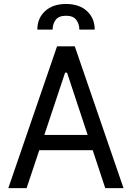

<svg xmlns="http://www.w3.org/2000/svg" viewBox="-20 -965 676 985"><path d="M116.5 0H22.7L272.7 -727.3H363.6L613.6 0H519.9L455.6 -194.6H181.5ZM313.9 -592.3 207.4 -272.7H429.7L323.9 -592.3ZM465.9 -813.2H387.1Q387.1 -841.6 371.4 -862.9Q355.8 -884.2 318.9 -884.2Q280.9 -884.2 265.4 -862.9Q250 -841.6 250 -813.2H171.5Q171.5 -871.1 211.1 -907.8Q250.7 -944.6 318.9 -944.6Q387.1 -944.6 426.5 -907.8Q465.9 -871.1 465.9 -813.2Z"/></svg>

Font: Inter UI
Style: Regular
Weight: 400
Designer: Rasmus Andersson
Foundry: rsms
Version: Version 2.2